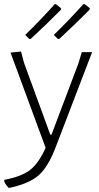

<svg xmlns="http://www.w3.org/2000/svg" viewBox="-33 -703 473 913"><path d="M223 -537Q296 -608 363 -683H370L394 -664L393 -657Q327 -590 249 -518H242ZM87 -537Q160 -608 227 -683H233L257 -664V-657Q191 -590 113 -518H106ZM67 -458 81 -405 206 -63H212L340 -402L356 -455H405L234 -9Q197 90 151.5 130Q106 170 14 190H8Q-4 179 -13 160L-12 152Q68 137 109 106Q150 75 184 0L17 -453Z"/></svg>

Font: Alegreya Sans SC Light
Style: Regular
Weight: 300
Designer: Juan Pablo del Peral
Foundry: Huerta Tipografica
Version: Version 2.007